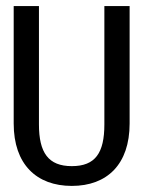

<svg xmlns="http://www.w3.org/2000/svg" viewBox="-20 -600 479 631"><path d="M25 -194C25 -60 100 11 216 11C332 11 406 -60 406 -194V-580H323V-191C323 -97 293 -54 216 -54C139 -54 108 -98 108 -191V-580H25Z"/></svg>

Font: Charger Sport
Style: DfBdNrw
Weight: 400
Designer: Jasper
Foundry: Cannot Into Space Fonts
Version: Version 1.1